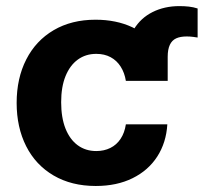

<svg xmlns="http://www.w3.org/2000/svg" viewBox="-20 -602 671 632"><path d="M398.1 -335.8V-415.7Q398.1 -467.8 420.5 -505.3Q443 -542.7 482.2 -562.3Q521.4 -581.9 570.4 -581.9Q587 -581.9 601.5 -580.3Q616.1 -578.7 630.5 -574.1V-478.5Q627.5 -478.9 623.9 -479.4Q620.4 -479.9 616.9 -480.5Q604.8 -482 594.8 -482Q573.5 -482 559.8 -475.7Q546 -469.3 539 -454.3Q532 -439.3 532 -415.1V-335.8ZM34.8 -263.2Q34.8 -344.4 66.5 -406.4Q98.1 -468.3 156.7 -502.7Q215.4 -537.1 294.4 -537.1Q362.6 -537.1 415.2 -512.5Q467.8 -487.8 497.8 -442Q527.8 -396.2 530.8 -335.8H394.3Q390.1 -362.3 377.3 -382.5Q364.6 -402.7 344.2 -413.7Q323.9 -424.7 296.9 -424.7Q262.2 -424.7 236.2 -405.9Q210.2 -387 195.7 -351.4Q181.3 -315.8 181.3 -265.6Q181.3 -215 195.5 -179Q209.8 -143 235.8 -123.9Q261.8 -104.8 296.9 -104.8Q322.6 -104.8 343.2 -115Q363.9 -125.2 377 -145.1Q390.2 -165 394.3 -192.7H530.8Q527.2 -132.7 497.7 -86.8Q468.1 -40.9 416.3 -15.4Q364.5 10.2 295.2 10.2Q215.4 10.2 156.3 -24.4Q97.3 -59 66 -121Q34.8 -183 34.8 -263.2Z"/></svg>

Font: Pretendard JP Variable
Style: Regular
Weight: 400
Designer: Base glyphs from Inter by Rasmus Andersson; Hangul glyphs from Noto Sans CJK(Source Han Sans) by Jang Soo-young and Kang
Foundry: Kil Hyung-jin
Version: Version 1.307;Glyphs 3.2 (3192)